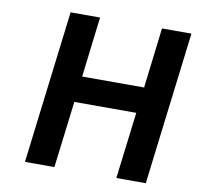

<svg xmlns="http://www.w3.org/2000/svg" viewBox="-75 -732 833 809"><g transform="rotate(10 341.5 -327.0)"><path d="M209 0 244 -285H509L474 0H600L680 -654H554L523 -396H258L289 -654H163L83 0Z"/></g></svg>

Font: Falling Sky
Style: MedObl
Weight: 500
Designer: Paul D. Hunt
Foundry: Adobe Systems Incorporated
Version: Version 1.02